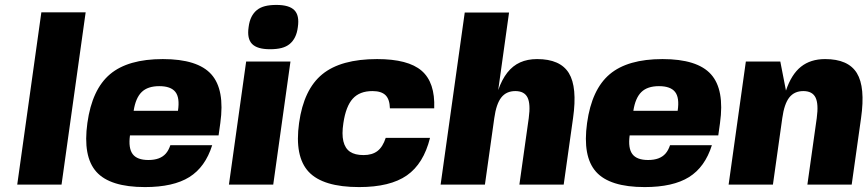

<svg xmlns="http://www.w3.org/2000/svg" viewBox="-20 -750 3524 780"><path d="M328 -700 230 0H50L148 -700Z M508 -200Q501 -148 519 -124Q537 -100 583 -100Q607 -100 624.5 -106.5Q642 -113 653.5 -126Q665 -139 672 -160H842Q814 -71 749 -30.5Q684 10 569 10Q427 10 371.5 -52Q316 -114 335 -250.5Q354 -387 427 -448.5Q500 -510 641.5 -510Q783 -510 838.5 -448Q894 -386 875 -250L868 -200ZM523 -300H703Q711 -353 692.5 -376.5Q674 -400 627 -400Q580 -400 555.5 -376Q531 -352 523 -300Z M1090 0H910L980 -500H1160ZM1103 -730Q1155 -730 1176 -708.5Q1197 -687 1190 -640Q1187 -616 1178.5 -599Q1170 -582 1156.5 -571Q1143 -560 1123.5 -555Q1104 -550 1077 -550Q1025 -550 1004 -571.5Q983 -593 990 -640Q993 -664 1001.5 -681Q1010 -698 1023.5 -709Q1037 -720 1056.5 -725Q1076 -730 1103 -730Z M1547 -190H1727Q1701 -85 1633 -37.5Q1565 10 1439 10Q1292 10 1234 -52Q1176 -114 1195 -250.5Q1214 -387 1289.5 -448.5Q1365 -510 1512 -510Q1638 -510 1693 -462.5Q1748 -415 1744 -310H1564Q1563 -347 1546 -363.5Q1529 -380 1493 -380Q1441 -380 1413 -349Q1385 -318 1375 -250Q1368 -205 1375 -176Q1382 -147 1402 -133.5Q1422 -120 1457 -120Q1492 -120 1513.5 -136.5Q1535 -153 1547 -190Z M1770 0 1868 -699H2048L2004 -384Q2019 -427 2041 -455Q2063 -483 2093 -496.5Q2123 -510 2162 -510Q2256 -510 2291 -453Q2326 -396 2308 -270L2270 0H2090L2128 -270Q2136 -328 2123 -354Q2110 -380 2073.5 -380Q2037 -380 2016.5 -354Q1996 -328 1988 -270L1950 0Z M2538 -200Q2531 -148 2549 -124Q2567 -100 2613 -100Q2637 -100 2654.5 -106.5Q2672 -113 2683.5 -126Q2695 -139 2702 -160H2872Q2844 -71 2779 -30.5Q2714 10 2599 10Q2457 10 2401.5 -52Q2346 -114 2365 -250.5Q2384 -387 2457 -448.5Q2530 -510 2671.5 -510Q2813 -510 2868.5 -448Q2924 -386 2905 -250L2898 -200ZM2553 -300H2733Q2741 -353 2722.5 -376.5Q2704 -400 2657 -400Q2610 -400 2585.5 -376Q2561 -352 2553 -300Z M3150 -500 3173 -382Q3195 -448 3234 -479Q3273 -510 3332 -510Q3426 -510 3461 -453Q3496 -396 3478 -270L3440 0H3260L3298 -270Q3306 -328 3293 -354Q3280 -380 3243.5 -380Q3207 -380 3186.5 -354Q3166 -328 3158 -270L3120 0H2940L3010 -500Z"/></svg>

Font: Fivo Sans Modern Heavy
Style: Regular
Weight: 900
Designer: Alexander Slobzheninov
Foundry: Alexander Slobzheninov
Version: 1.0